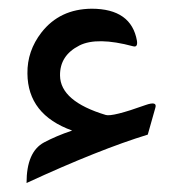

<svg xmlns="http://www.w3.org/2000/svg" viewBox="-20 -402 416 434"><path d="M331.1 -158.2C334.5 -168.9 327.1 -170.9 309.1 -164.6C258.8 -146.5 229 -139.2 219.2 -142.1C150.9 -162.6 116.2 -192.4 115.7 -231C115.2 -261.7 129.9 -284.2 159.7 -299.3C186 -312.5 226.6 -312 280.8 -297.4C288.1 -295.4 291 -299.3 289.6 -309.6C281.2 -357.9 247.1 -382.3 187 -382.3C139.2 -381.8 101.6 -364.3 73.7 -328.6C52.2 -300.8 41.5 -270 42 -235.8C42.5 -173.8 76.2 -130.9 143.1 -106.9C118.2 -98.6 97.2 -89.4 79.6 -80.1C53.2 -65.9 40 -35.6 40 11.7C150.9 -39.6 242.2 -75.7 314 -97.7Z"/></svg>

Font: Gandom
Style: Regular
Weight: 400
Foundry: DejaVu fonts team - Redesigned by Saber Rastikerdar - Based on Samim Font
Version: Version 0.8